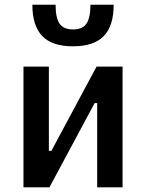

<svg xmlns="http://www.w3.org/2000/svg" viewBox="-20 -803 626 823"><path d="M80.6 0V-517.6H189.5V-156.2H200.2L394 -517.6H505.4V0H396.5V-361.3H385.7L191.9 0ZM293 -604.5Q203.1 -604.5 160.9 -648.7Q118.7 -692.9 118.7 -782.7H218.3Q218.3 -727.1 235.1 -701.9Q252 -676.8 293 -676.8Q334.5 -676.8 351.1 -702.4Q367.7 -728 367.7 -782.7H467.3Q467.3 -692.4 424.8 -648.4Q382.3 -604.5 293 -604.5Z"/></svg>

Font: Caskaydia Cove Medium
Style: Regular
Weight: 500
Monospace: yes
Designer: Aaron Bell
Foundry: Saja Typeworks
Version: Version 4.300; ttfautohint (v1.8.3)